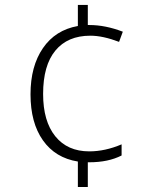

<svg xmlns="http://www.w3.org/2000/svg" viewBox="-20 -744 611 774"><path d="M293.9 -92.8Q203.1 -107.4 153.1 -178.2Q103 -249 103 -363.8Q103 -477.1 153.1 -550Q203.1 -623 293.9 -639.2V-724.1H334V-643.1H340.8Q404.8 -643.1 475.1 -616.2L460 -575.2Q394.5 -600.1 344.2 -600.1Q252.9 -600.1 203.4 -540.3Q153.8 -480.5 153.8 -365.2Q153.8 -255.4 202.9 -194.6Q252 -133.8 339.8 -133.8Q403.8 -133.8 470.2 -162.1V-117.2Q416.5 -89.8 339.8 -89.8H334V9.8H293.9Z"/></svg>

Font: Zoram GWeb Light
Style: Regular
Weight: 300
Foundry: Ascender Corporation
Version: Version 1.000